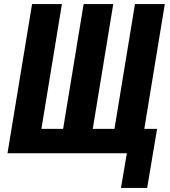

<svg xmlns="http://www.w3.org/2000/svg" viewBox="-20 -755 840 946"><path d="M705 171H576L605 0H17L138 -735H285L184 -120H291L392 -735H538L437 -120H544L645 -735H792L691 -120H754Z"/></svg>

Font: Iosevka Aile Heavy Oblique
Style: Regular
Weight: 900
Italic angle: -9°
Designer: Belleve Invis
Foundry: Belleve Invis
Version: Version 31.1.0; ttfautohint (v1.8.4)